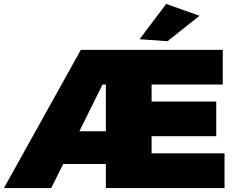

<svg xmlns="http://www.w3.org/2000/svg" viewBox="-30 -954 1197 974"><path d="M507 -701H1100V-525H739V-439H1067V-263H739V-176H1109V0H507ZM380 -701H776L784 -525H490L230 0H-10ZM225 -288H628L623 -122H220ZM813 -934 982 -874 820 -745 678 -755Z"/></svg>

Font: Alexandria Black
Style: Regular
Weight: 900
Designer: Mohamed Gaber
Foundry: Kief Type Foundry
Version: Version 5.100